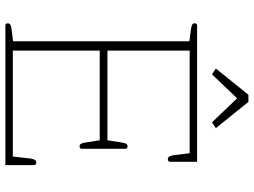

<svg xmlns="http://www.w3.org/2000/svg" viewBox="-132 -788 921 696"><g transform="rotate(90 328.0 -440.5)"><path d="M229 -763 324 -881H350L445 -763L424 -749L337 -840L250 -749ZM65 -9Q65 -20 84 -22L130 -28V-667L84 -673Q74 -675 69.5 -677.5Q65 -680 65 -686Q65 -695 73 -695H567V-598Q567 -589 558 -589Q551 -589 548 -594Q545 -599 543 -611L536 -668H164V-370H489L497 -421Q499 -434 502 -438.5Q505 -443 511 -443Q520 -443 520 -434V-278Q520 -269 511 -269Q505 -269 502 -273.5Q499 -278 497 -291L489 -342H164V-27H548L555 -90Q557 -102 560 -107Q563 -112 570 -112Q579 -112 579 -103V0H73Q65 0 65 -9Z"/></g></svg>

Font: Maitree ExtraLight
Style: Regular
Weight: 275
Designer: CadsonDemak Team
Foundry: CadsonDemak
Version: Version 1.003